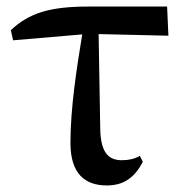

<svg xmlns="http://www.w3.org/2000/svg" viewBox="-20 -550 558 586"><path d="M306 16C359 16 391 -9 416 -56L407 -74C390 -65 373 -61 352 -61C312 -61 288 -83 286 -154L281 -446L494 -441L490 -530H250C131 -530 69 -510 13 -458L20 -427L231 -445C214 -342 195 -220 195 -114C195 -20 239 16 306 16Z"/></svg>

Font: Noto Serif JP SemiBold
Style: Regular
Weight: 600
Designer: Ryoko NISHIZUKA 西塚涼子 (kana & ideographs); Frank Grießhammer (Latin, Greek & Cyrillic); Wenlong ZHANG 张文龙 (bopomofo); San
Foundry: Adobe
Version: Version 2.001;hotconv 1.1.0;makeotfexe 2.6.0